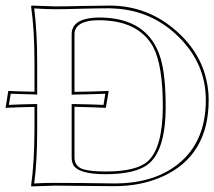

<svg xmlns="http://www.w3.org/2000/svg" viewBox="-23 -668 771 691"><path d="M174.8 -645Q212.9 -645 272.9 -646.5Q333.5 -647.9 371.1 -647.9Q509.8 -647.9 614.3 -554.2Q716.8 -462.4 727.1 -332.5Q728 -319.8 728 -308.1Q728 -107.9 562 -32.7Q484.4 2 389.2 2Q335 2 269.5 1Q213.4 0 174.8 0L89.8 2.9L88.9 0Q100.6 -81.5 101.1 -200.2V-283.2Q37.6 -282.2 -2.9 -279.8L6.8 -340.8Q43 -338.9 101.1 -337.9V-444.8Q101.1 -559.6 88.9 -645L90.8 -647.9Q91.8 -647.9 174.8 -645ZM245.1 -101.1Q245.1 -69.3 275.9 -59.1Q302.7 -50.8 357.9 -50.8Q467.8 -50.8 509.3 -87.9Q562.5 -136.7 563 -284.2Q563 -433.6 528.3 -499Q475.6 -594.7 333 -595.2Q253.9 -595.2 245.6 -552.7Q245.1 -548.3 245.1 -544.9V-337.4Q317.4 -338.4 368.2 -340.8L357.9 -279.8Q308.6 -282.2 245.1 -283.7ZM174.8 -634.8Q146 -634.8 100.1 -637.7Q110.8 -553.2 110.8 -444.8V-327.6L100.6 -328.1Q49.3 -329.1 15.6 -330.6L8.8 -290.5Q47.9 -292.5 100.6 -293.5H110.8V-200.2Q110.8 -87.4 100.1 -7.8Q146.5 -10.3 174.8 -9.8Q214.4 -9.8 270 -9.3Q335.9 -8.3 389.2 -7.8Q542.5 -7.8 632.3 -89.8Q717.8 -168.9 717.8 -308.1Q717.8 -437.5 621.6 -533.7Q525.9 -629.4 391.6 -637.2Q380.9 -637.7 371.1 -638.2Q333.5 -638.2 273.4 -636.7Q212.4 -634.8 174.8 -634.8ZM234.9 -101.1V-293.5H245.1Q303.2 -292.5 349.6 -290.5L356 -330.6Q307.1 -328.6 245.1 -327.6L234.9 -327.1V-544.9Q234.9 -596.7 312 -604Q322.8 -605 333 -605Q511.2 -605 555.2 -457.5Q573.2 -396 573.2 -284.2Q573.2 -123.5 507.3 -74.7Q460.9 -41.5 357.9 -41Q254.9 -41 239.3 -77.6Q234.9 -87.9 234.9 -101.1Z"/></svg>

Font: Linux Biolinum Outline O
Style: Bold
Weight: 700
Designer: Philipp H. Poll
Foundry: Philipp H. Poll
Version: Version 0.9.2